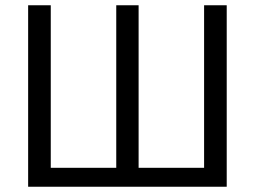

<svg xmlns="http://www.w3.org/2000/svg" viewBox="-20 -710 969 730"><path d="M842 -690V0H87V-690H173V-72H422V-690H507V-72H756V-690Z"/></svg>

Font: Exo 2.0
Style: Regular
Weight: 400
Designer: Natanael Gama
Version: Version 1.001;PS 001.001;hotconv 1.0.70;makeotf.lib2.5.58329